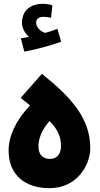

<svg xmlns="http://www.w3.org/2000/svg" viewBox="-20 -979 525 1004"><path d="M107 -709C177 -722 251 -743 300 -761L280 -828C260 -820 239 -813 216 -807C195 -814 169 -833 169 -861C169 -879 182 -891 207 -891C221 -891 235 -889 247 -886L254 -951C241 -956 223 -959 202 -959C150 -959 95 -932 95 -860C95 -830 112 -803 132 -786C121 -784 107 -781 89 -779ZM239 5C382 5 452 -115 452 -204C452 -359 355 -468 199 -593L88 -467L137 -428C60 -346 25 -265 25 -192C25 -62 113 5 239 5ZM241 -148C204 -148 181 -171 181 -213C181 -255 199 -301 239 -346C288 -297 299 -256 299 -214C299 -181 283 -148 241 -148Z"/></svg>

Font: Noto Sans Arabic UI Cn Bk
Style: Regular
Weight: 900
Width: 3
Designer: Monotype Design Team, Nadine Chahine and Nizar Qandah
Foundry: Monotype Imaging Inc.
Version: Version 2.010